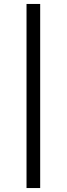

<svg xmlns="http://www.w3.org/2000/svg" viewBox="-20 -757 337 970"><path d="M114 193V-737H183V193Z"/></svg>

Font: Piazzolla 24pt
Style: Bold
Weight: 700
Designer: Juan Pablo del Peral
Foundry: Huerta Tipografica
Version: Version 2.005